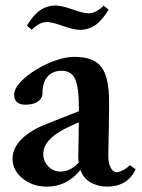

<svg xmlns="http://www.w3.org/2000/svg" viewBox="-20 -677 524 708"><path d="M275.9 -566.9Q252 -566.9 209.5 -582Q171.9 -595.7 152.3 -595.7Q125.5 -595.7 97.2 -567.4L79.1 -582.5Q104 -623.5 129.2 -640.1Q154.3 -656.7 183.6 -656.7Q207 -656.7 249.5 -641.6Q287.6 -627.9 306.6 -627.9Q333.5 -627.9 362.3 -656.2L380.4 -641.1Q355.5 -600.1 330.3 -583.5Q305.2 -566.9 275.9 -566.9ZM152.8 11.2Q100.6 11.2 63.5 -18.8Q26.4 -48.8 26.4 -91.8Q26.4 -130.4 59.1 -163.6Q91.8 -196.8 153.8 -220.7L271 -267.1V-276.4Q271 -355 257.1 -385.5Q243.2 -416 207.5 -416Q173.8 -416 155.3 -394.5Q136.7 -373 136.7 -334.5Q136.7 -314.5 119.9 -302.7Q103 -291 74.2 -291Q32.2 -291 32.2 -327.6Q32.2 -355 69.6 -388.2Q106.9 -421.4 159.9 -444.3Q212.9 -467.3 255.4 -467.3Q325.2 -467.3 353.8 -429.9Q382.3 -392.6 382.3 -300.8Q382.3 -235.8 379.4 -108.9Q378.9 -93.3 381.3 -79.1Q383.8 -64.9 391.4 -53.5Q398.9 -42 410.6 -42Q418.9 -42 432.9 -49.1Q446.8 -56.2 459 -67.9L480 -52.7Q465.8 -21 438.7 -4.9Q411.6 11.2 376.5 11.2Q341.8 11.2 314.9 -3.7Q288.1 -18.6 276.4 -50.3Q227.1 11.2 152.8 11.2ZM139.6 -109.9Q139.6 -82.5 158 -63.5Q176.3 -44.4 202.6 -44.4Q239.7 -44.4 270 -77.1Q268.6 -88.9 268.6 -102.5Q270.5 -184.6 270.5 -226.1L239.3 -211.9Q139.6 -167 139.6 -109.9Z"/></svg>

Font: Elstob 6pt SemiBold
Style: Regular
Weight: 600
Designer: Peter S. Baker
Version: Version 1.015